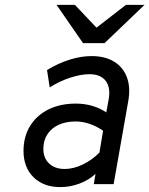

<svg xmlns="http://www.w3.org/2000/svg" viewBox="-20 -752 610 784"><path d="M226 12Q158 12 117 -28.2Q76 -68.5 76 -136Q76 -194 102.8 -237.5Q129.5 -281 177.5 -305Q225.5 -329 290 -329Q324.5 -329 356.5 -319.8Q388.5 -310.5 414 -293L423 -342Q433 -393 412.2 -421Q391.5 -449 345 -449Q310 -449 265.8 -434.5Q221.5 -420 183 -395L172 -466Q218 -494 264.8 -508.5Q311.5 -523 354 -523Q408.5 -523 445.5 -500.5Q482.5 -478 498 -437Q513.5 -396 504 -341L444 0H363L370 -42Q342.5 -16.5 304.2 -2.2Q266 12 226 12ZM244 -62Q279.5 -62 317.8 -80.2Q356 -98.5 386 -129L401 -218Q375.5 -236 346.5 -246Q317.5 -256 289 -256Q248.5 -256 219 -242.2Q189.5 -228.5 173.2 -203.2Q157 -178 157 -144Q157 -106.5 180.8 -84.2Q204.5 -62 244 -62ZM319 -576 211 -732H286L374 -639L494 -732H570L407 -576Z"/></svg>

Font: Overpass
Style: Italic
Weight: 400
Italic angle: -10°
Designer: Delve Withrington, Dave Bailey, Thomas Jockin
Foundry: Delve Fonts LLC
Version: Version 4.000